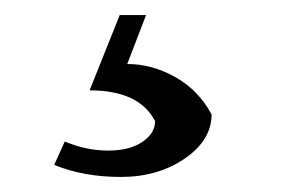

<svg xmlns="http://www.w3.org/2000/svg" viewBox="-20 -20 373 255"><path d="M52 199 66 168Q95 180 123.5 180Q152 180 169 168.5Q186 157 186 141Q165 100 99 100L139 0H174L149 65Q182 65 213 82.5Q244 100 261 132Q261 166 225.5 190.5Q190 215 140.5 215Q91 215 52 199Z"/></svg>

Font: Belleza
Style: Regular
Weight: 400
Designer: Eduardo Rodriguez Tunni
Foundry: Eduardo Rodriguez Tunni
Version: Version 1.001